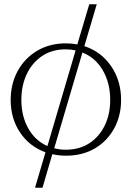

<svg xmlns="http://www.w3.org/2000/svg" viewBox="-20 -715 617 899"><path d="M289 14Q256 14 225 7L179 164H144L193 -2Q118 -29 74 -94.5Q30 -160 30 -247Q30 -322 62.5 -382Q95 -442 153.5 -477Q212 -512 289 -512Q317 -512 342 -507L398 -695H433L375 -499Q454 -473 500.5 -405Q547 -337 547 -247Q547 -173 514.5 -113.5Q482 -54 424 -20Q366 14 289 14ZM80 -247Q80 -172 112 -114.5Q144 -57 202 -31L334 -479Q312 -484 288 -484Q224 -484 177.5 -453Q131 -422 105.5 -368.5Q80 -315 80 -247ZM288 -14Q352 -14 398.5 -44.5Q445 -75 470.5 -127.5Q496 -180 496 -247Q496 -326 461.5 -385.5Q427 -445 366 -469L234 -21Q259 -14 288 -14Z"/></svg>

Font: Panamera Light
Style: Regular
Weight: 300
Designer: Bastien Sozeau
Foundry: NBR — Bastien Sozeau
Version: Version 3.002; ttfautohint (v1.8.4.7-5d5b);gftools[0.9.33]